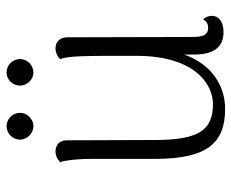

<svg xmlns="http://www.w3.org/2000/svg" viewBox="-82 -628 723 600"><g transform="rotate(-90 280.0 -328.5)"><path d="M185 -586C208 -586 227 -606 227 -628C227 -651 208 -670 185 -670C163 -670 143 -651 143 -628C143 -606 163 -586 185 -586ZM353 -586C376 -586 395 -606 395 -628C395 -651 376 -670 353 -670C331 -670 312 -651 312 -628C312 -606 331 -586 353 -586ZM519 -56C512 -42 500 -40 493 -40C472 -40 464 -53 464 -90L463 -480C463 -503 449 -517 429 -517C412 -517 401 -509 395 -503C405 -471 405 -436 405 -264C405 -84 318 -25 254 -25C172 -25 142 -71 142 -207L141 -482C141 -504 127 -517 107 -517C91 -517 81 -510 73 -503C80 -479 83 -442 83 -404V-201C84 -43 133 13 239 13C316 13 381 -34 409 -115V-84C409 -23 432 8 479 8C511 8 530 -6 530 -29C530 -38 527 -46 519 -56Z"/></g></svg>

Font: Arima Koshi Light
Style: Regular
Weight: 300
Designer: Joana Correia and Natanael Gama
Foundry: NDISCOVER
Version: Version 1.019;PS 001.019;hotconv 1.0.88;makeotf.lib2.5.64775